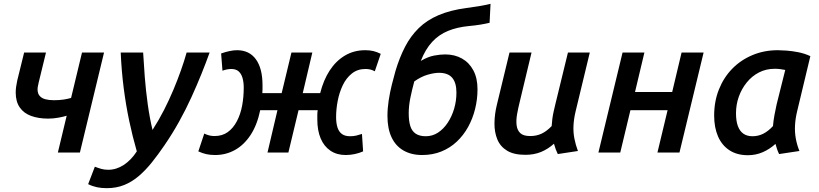

<svg xmlns="http://www.w3.org/2000/svg" viewBox="-20 -796 4275 1002"><path d="M282 0 328 -192Q312 -187 285.5 -182Q259 -177 231 -177Q181 -177 142.5 -191Q104 -205 83 -235.5Q62 -266 62 -313Q62 -327 64 -342.5Q66 -358 70 -376L106 -522H220L182 -366Q180 -356 178 -347Q176 -338 176 -330Q176 -308 187 -295.5Q198 -283 217 -278Q236 -273 261 -273Q290 -273 312.5 -276.5Q335 -280 351 -285L408 -522H523L397 0Z M537 186Q509 186 485.5 181Q462 176 440 165L475 74Q493 81 509 85.5Q525 90 545 90Q587 90 625.5 65Q664 40 694 -6Q672 -82 654.5 -164.5Q637 -247 625.5 -337Q614 -427 610 -522H727Q730 -466 735.5 -395Q741 -324 751 -252Q761 -180 776 -118Q809 -169 836 -222Q863 -275 885 -327.5Q907 -380 924.5 -429.5Q942 -479 954 -522H1074Q1055 -469 1031 -409.5Q1007 -350 978.5 -287.5Q950 -225 914.5 -161Q879 -97 837 -36Q805 11 772.5 51.5Q740 92 704.5 122.5Q669 153 628 169.5Q587 186 537 186Z M1103 13Q1077 13 1057 8.5Q1037 4 1015 -6L1046 -99Q1060 -92 1073 -89Q1086 -86 1099 -86Q1140 -86 1168.5 -106.5Q1197 -127 1216 -163Q1235 -199 1243.5 -244Q1252 -289 1252 -339Q1252 -366 1246 -388Q1240 -410 1226 -423Q1212 -436 1187 -436Q1178 -436 1166 -434Q1154 -432 1141 -427L1134 -517Q1157 -525 1178 -529.5Q1199 -534 1217 -534Q1281 -534 1315.5 -486.5Q1350 -439 1350 -351Q1350 -340 1350 -330Q1350 -320 1349 -310H1450L1501 -522H1610L1560 -310H1651Q1668 -378 1700.5 -428Q1733 -478 1780 -506Q1827 -534 1886 -534Q1910 -534 1928.5 -529.5Q1947 -525 1967 -515L1936 -424Q1923 -431 1911.5 -433.5Q1900 -436 1887 -436Q1846 -436 1816.5 -412.5Q1787 -389 1769 -351.5Q1751 -314 1742.5 -270Q1734 -226 1734 -185Q1734 -154 1741 -131.5Q1748 -109 1764 -97Q1780 -85 1807 -85Q1825 -85 1839.5 -88.5Q1854 -92 1869 -97L1875 -6Q1855 3 1831.5 8Q1808 13 1784 13Q1738 13 1704.5 -9.5Q1671 -32 1653.5 -73.5Q1636 -115 1636 -172Q1636 -185 1636 -197Q1636 -209 1638 -221H1538L1485 0H1376L1428 -221H1338Q1322 -144 1288 -92Q1254 -40 1206.5 -13.5Q1159 13 1103 13Z M2183 13Q2126 13 2085 -11Q2044 -35 2023 -80.5Q2002 -126 2002 -191Q2002 -230 2008.5 -272.5Q2015 -315 2025 -354.5Q2035 -394 2044 -426Q2065 -496 2094 -552Q2123 -608 2165.5 -649.5Q2208 -691 2269 -717Q2330 -743 2413 -754Q2451 -759 2481 -764Q2511 -769 2540 -776L2535 -677Q2514 -672 2487 -667.5Q2460 -663 2426 -660Q2365 -654 2317.5 -634.5Q2270 -615 2235 -577Q2200 -539 2176 -478Q2213 -500 2245.5 -506Q2278 -512 2303 -512Q2353 -512 2391 -490.5Q2429 -469 2450.5 -428.5Q2472 -388 2472 -330Q2472 -278 2459.5 -227.5Q2447 -177 2423 -133.5Q2399 -90 2364 -57Q2329 -24 2283.5 -5.5Q2238 13 2183 13ZM2202 -85Q2237 -85 2266 -104Q2295 -123 2316.5 -155.5Q2338 -188 2350 -228.5Q2362 -269 2362 -313Q2362 -364 2340 -390Q2318 -416 2271 -416Q2246 -416 2211.5 -406Q2177 -396 2142 -371Q2130 -327 2121.5 -285Q2113 -243 2113 -205Q2113 -164 2121.5 -137.5Q2130 -111 2150 -98Q2170 -85 2202 -85Z M2722 12Q2662 12 2626.5 -9.5Q2591 -31 2575.5 -68.5Q2560 -106 2560.5 -153Q2561 -200 2573 -249L2639 -522H2754L2692 -263Q2684 -231 2678.5 -200Q2673 -169 2676 -143Q2679 -117 2695 -101.5Q2711 -86 2747 -86Q2780 -86 2806.5 -98.5Q2833 -111 2859 -138Q2860 -156 2862.5 -175.5Q2865 -195 2869.5 -214.5Q2874 -234 2878 -251L2944 -522H3058L2984 -215Q2975 -178 2973 -142.5Q2971 -107 2977.5 -73.5Q2984 -40 2996 -8L2891 8Q2885 -4 2880 -17.5Q2875 -31 2871 -46Q2840 -18 2803.5 -3Q2767 12 2722 12Z M3103 0 3229 -522H3343L3294 -316H3488L3537 -522H3652L3526 0H3411L3464 -221H3270L3217 0Z M3883 14Q3826 14 3786.5 -12Q3747 -38 3727 -84.5Q3707 -131 3707 -193Q3707 -267 3732 -329.5Q3757 -392 3801.5 -437.5Q3846 -483 3907 -508.5Q3968 -534 4039 -534Q4056 -534 4084.5 -532Q4113 -530 4146 -523.5Q4179 -517 4209 -503L4140 -215Q4131 -178 4129 -142.5Q4127 -107 4133 -73.5Q4139 -40 4152 -8L4046 8Q4040 -4 4035.5 -17Q4031 -30 4027 -45Q3996 -17 3960 -1.5Q3924 14 3883 14ZM3907 -85Q3937 -85 3963 -98Q3989 -111 4014 -138Q4016 -164 4021.5 -194.5Q4027 -225 4033 -251L4078 -431Q4063 -434 4050.5 -435.5Q4038 -437 4023 -437Q3978 -437 3941 -418Q3904 -399 3877 -365.5Q3850 -332 3835.5 -291Q3821 -250 3821 -205Q3821 -164 3831 -137.5Q3841 -111 3860 -98Q3879 -85 3907 -85Z"/></svg>

Font: Ubuntu Sans SemiBold
Style: Italic
Weight: 600
Italic angle: -13.5°
Designer: Dalton Maag Ltd
Foundry: Dalton Maag Ltd
Version: Version 1.006